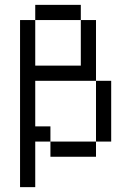

<svg xmlns="http://www.w3.org/2000/svg" viewBox="-20 -645 540 790"><path d="M312.5 -562.5H125V-625H312.5ZM62.5 -562.5H125V-375H312.5V-562.5H375V-312.5H125V-125H187.5V-62.5H125V125H62.5ZM187.5 -62.5H375V0H187.5ZM375 -312.5H437.5V-62.5H375Z"/></svg>

Font: 寒蝉点阵体 16px
Style: Regular
Weight: 400
Designer: Designed by Warren2060
Foundry: ChillType
Version: Version 1.000